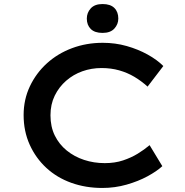

<svg xmlns="http://www.w3.org/2000/svg" viewBox="-20 -921 917 951"><path d="M487 10Q404 10 333 -15.5Q262 -41 209.5 -89.5Q157 -138 127 -204.5Q97 -271 97 -351Q97 -428 128 -493.5Q159 -559 212.5 -607.5Q266 -656 337 -682.5Q408 -709 489 -709Q551 -709 607.5 -693Q664 -677 711 -651Q758 -625 789 -594L711 -492Q680 -520 645.5 -540.5Q611 -561 570.5 -572.5Q530 -584 483 -584Q433 -584 388 -568Q343 -552 307.5 -521Q272 -490 251 -447Q230 -404 230 -350Q230 -293 251.5 -249.5Q273 -206 310.5 -175.5Q348 -145 396.5 -129Q445 -113 499 -113Q549 -113 589.5 -126.5Q630 -140 662.5 -160Q695 -180 721 -202L784 -98Q757 -73 711 -48Q665 -23 607 -6.5Q549 10 487 10ZM488 -758Q449 -758 429.5 -777.5Q410 -797 410 -829Q410 -858 429.5 -879.5Q449 -901 488 -901Q527 -901 546.5 -881.5Q566 -862 566 -829Q566 -801 546.5 -779.5Q527 -758 488 -758Z"/></svg>

Font: Lexend Mega Medium
Style: Regular
Weight: 500
Version: Version 1.007